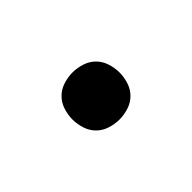

<svg xmlns="http://www.w3.org/2000/svg" viewBox="-23 -588 496 496"><g transform="rotate(45 225.0 -340.0)"><path d="M225 -254Q208 -254 191 -259.5Q174 -265 162 -277Q150 -289 144.5 -306Q139 -323 139 -340Q139 -357 144.5 -374Q150 -391 162 -403Q174 -415 191 -420.5Q208 -426 225 -426Q242 -426 259 -420.5Q276 -415 288 -403Q300 -391 305.5 -374Q311 -357 311 -340Q311 -323 305.5 -306Q300 -289 288 -277Q276 -265 259 -259.5Q242 -254 225 -254Z"/></g></svg>

Font: Iosevka Aile Medium
Style: Regular
Weight: 500
Designer: Belleve Invis
Foundry: Belleve Invis
Version: Version 27.3.5; ttfautohint (v1.8.4)